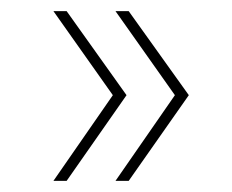

<svg xmlns="http://www.w3.org/2000/svg" viewBox="-20 -423 421 349"><path d="M297.9 -250 189.9 -402.8H213.9L323.2 -250L213.9 -94.2H189.9ZM185.1 -250 77.1 -402.8H101.1L210 -250L101.1 -94.2H77.1Z"/></svg>

Font: Montserrat-Hairline
Style: Regular
Weight: 250
Designer: Julieta Ulanovsky
Foundry: Julieta Ulanovsky
Version: Version 1.000;PS 002.000;hotconv 1.0.70;makeotf.lib2.5.58329